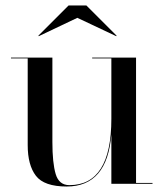

<svg xmlns="http://www.w3.org/2000/svg" viewBox="-20 -670 595 700"><path d="M262 -605 121 -538 120 -540 230 -650H295L405 -540L404 -538ZM476 -3H536V0H386V-180Q371 10 223 10Q141 10 111 -29Q81 -68 81 -141V-457H20V-460H171V-152Q171 -76 183 -35.5Q195 5 233 5Q386 5 386 -237V-457H316V-460H476Z"/></svg>

Font: Bodoni* 72
Style: Regular
Weight: 400
Version: Version 1.003